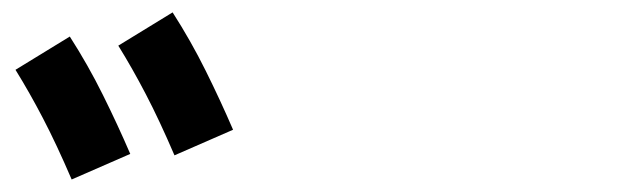

<svg xmlns="http://www.w3.org/2000/svg" viewBox="-20 -876 1040 310"><path d="M261.7 -625.2Q237.2 -682.3 215.4 -724Q193.7 -765.7 171 -802.3L258.7 -856Q288.2 -810 312.1 -761.8Q336 -713.7 356.3 -666.5ZM95.7 -586.2Q71.2 -643.3 49.4 -685Q27.7 -726.7 5 -763.3L92.7 -817Q122.2 -771 146.1 -722.8Q170 -674.7 190.3 -627.5Z"/></svg>

Font: Murecho Thin
Style: Regular
Weight: 100
Designer: Neil Summerour
Foundry: Positype
Version: Version 1.010